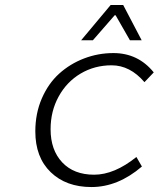

<svg xmlns="http://www.w3.org/2000/svg" viewBox="-20 -734 640 767"><path d="M304.2 -573.2 421.9 -713.9H472.2L545.9 -573.2H499L441.9 -672.9H438L351.1 -573.2ZM345.2 13.2Q244.1 13.2 182.6 -46.1Q121.1 -105.5 121.1 -209Q121.1 -280.8 147 -340.6Q172.9 -400.4 216.3 -439.7Q259.8 -479 315.9 -500.5Q372.1 -522 433.1 -522Q531.7 -522 594.2 -444.8L557.1 -405.8Q499.5 -473.1 425.8 -473.1Q357.9 -473.1 302.2 -440.2Q246.6 -407.2 214.4 -348.6Q182.1 -290 182.1 -217.8Q182.1 -134.8 228.5 -85.4Q274.9 -36.1 356 -36.1Q437 -36.1 524.9 -106.9L546.9 -68.8Q451.2 13.2 345.2 13.2Z"/></svg>

Font: Office Code Pro Light Italic
Style: Regular
Weight: 300
Italic angle: -9°
Designer: Nathan Rutzky & Paul D. Hunt
Foundry: Adobe Systems Incorporated
Version: Version 1.004;PS 001.004;hotconv 1.0.70;makeotf.lib2.5.58329